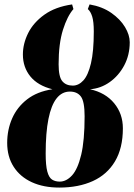

<svg xmlns="http://www.w3.org/2000/svg" viewBox="-20 -837 606 868"><path d="M248 11Q177 11 124 -13.2Q71 -37.5 41.8 -83Q12.5 -128.5 12.5 -191Q12.5 -250.5 35 -301.8Q57.5 -353 102.8 -388Q148 -423 217 -433.5Q151 -450 117.2 -491.5Q83.5 -533 83.5 -590.5Q83.5 -639.5 107.2 -687.2Q131 -735 180.5 -770.5Q230 -806 306 -817L312 -796Q284 -764 264.5 -701.8Q245 -639.5 245 -546.5Q245 -489.5 261.8 -469.8Q278.5 -450 309 -450Q335.5 -450 357 -473.5Q378.5 -497 391.2 -550.8Q404 -604.5 404 -694.5Q404 -739 396.8 -762.2Q389.5 -785.5 377 -796L385 -817Q442.5 -807 483 -778.8Q523.5 -750.5 545 -714.8Q566.5 -679 566.5 -646Q566.5 -588.5 541.8 -541.8Q517 -495 476.2 -466Q435.5 -437 387 -433.5Q457 -418 496.2 -370.2Q535.5 -322.5 535.5 -257Q535.5 -167.5 500 -107.8Q464.5 -48 399.8 -18.5Q335 11 248 11ZM250 -16Q280 -16 305.8 -44.2Q331.5 -72.5 347 -137Q362.5 -201.5 362.5 -311Q362.5 -378 345.8 -400.5Q329 -423 296 -423Q260 -423 235.8 -392.2Q211.5 -361.5 199 -299.2Q186.5 -237 186.5 -143Q186.5 -89 193.8 -61.8Q201 -34.5 215.2 -25.2Q229.5 -16 250 -16Z"/></svg>

Font: Merriweather 144pt Black
Style: Italic
Weight: 900
Italic angle: -7.8°
Version: Version 2.101